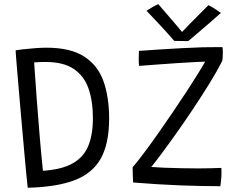

<svg xmlns="http://www.w3.org/2000/svg" viewBox="-20 -893 1161 928"><path d="M114 14.5Q111 -11 106.5 -57.8Q102 -104.5 96.8 -163.8Q91.5 -223 85.8 -287.2Q80 -351.5 74.8 -413Q69.5 -474.5 65.2 -525.8Q61 -577 58.2 -610Q55.5 -643 55.5 -649.5Q68 -652 94.5 -655Q121 -658 150.8 -660.2Q180.5 -662.5 204 -662.5Q321 -662.5 387.2 -619.5Q453.5 -576.5 480.5 -499.5Q507.5 -422.5 507.5 -320.5Q507.5 -199.5 467.5 -127.5Q427.5 -55.5 341 -22.2Q254.5 11 114 14.5ZM187.5 -67.5Q277 -73.5 329.8 -102.5Q382.5 -131.5 405.8 -185.8Q429 -240 429 -322Q429 -404 407.8 -465Q386.5 -526 336.5 -559.8Q286.5 -593.5 199.5 -593.5Q174 -593.5 145 -591.5Q150.5 -509 157.2 -418.8Q164 -328.5 171.5 -238.5Q179 -148.5 187.5 -67.5ZM1045 7Q956.5 7 851.2 3Q746 -1 623.5 -11Q622.5 -23 621.8 -47Q621 -71 621 -84.5Q644 -111 675.2 -152.8Q706.5 -194.5 742 -244.8Q777.5 -295 813.2 -347.8Q849 -400.5 880.8 -449Q912.5 -497.5 936.2 -535.8Q960 -574 971.5 -595Q958 -595 921.8 -593Q885.5 -591 837.8 -588Q790 -585 740.8 -581.2Q691.5 -577.5 652 -574.5Q651 -580.5 650.8 -590.8Q650.5 -601 650.5 -611Q650.5 -636 651.5 -647Q696 -650 750.2 -653.8Q804.5 -657.5 858.8 -660.2Q913 -663 959 -664.5Q966 -664.5 985.5 -664.8Q1005 -665 1025.5 -665.2Q1046 -665.5 1055.5 -665Q1056.5 -659 1056.8 -651.5Q1057 -644 1057 -637Q1057 -625 1056.2 -614.8Q1055.5 -604.5 1054.5 -599Q1030 -550.5 992.5 -489.8Q955 -429 912.2 -365Q869.5 -301 828.8 -243.8Q788 -186.5 756.5 -144.5Q725 -102.5 711 -86Q733.5 -84 771.5 -82.5Q809.5 -81 854.2 -80Q899 -79 941 -79Q969.5 -79 997.5 -79.8Q1025.5 -80.5 1050 -81.5Q1050.5 -73.5 1050.5 -62.2Q1050.5 -51 1050 -39Q1049 -25 1047.5 -12Q1046 1 1045 7ZM987.5 -868Q1002 -861.5 1021.2 -848.5Q1040.5 -835.5 1047.5 -830.5Q983.5 -773.5 945 -741.2Q906.5 -709 890 -694.5Q878 -694.5 856.5 -694.8Q835 -695 822 -695.5Q760.5 -766.5 688 -841Q698.5 -847.5 714.5 -857.2Q730.5 -867 745 -873Q764.5 -850.5 788.2 -823Q812 -795.5 832 -772Q852 -748.5 860 -738.5Q873 -752.5 895.8 -775.8Q918.5 -799 943.5 -824Q968.5 -849 987.5 -868Z"/></svg>

Font: Grandstander Light
Style: Regular
Weight: 300
Designer: Tyler Finck
Foundry: Etcetera Type Co
Version: Version 1.200; ttfautohint (v1.8.3)